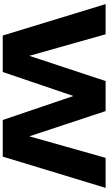

<svg xmlns="http://www.w3.org/2000/svg" viewBox="285 -1075 790 1400"><g transform="rotate(90 680.0 -375.0)"><path d="M790 -750H571L387 -194L230 -750H10L239 0H505L680 -515L855 0H1122L1350 -750H1131L974 -194Z"/></g></svg>

Font: Bounded
Style: Bold
Weight: 700
Designer: Vlad Churkin
Version: Version 3.0